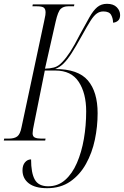

<svg xmlns="http://www.w3.org/2000/svg" viewBox="-41 -737 650 1007"><path d="M206 250Q143 250 110 224.5Q77 199 77 156Q77 130 90 114.5Q103 99 122 99Q122 170 141.5 205Q161 240 212 240Q263 240 300.5 207Q338 174 362.5 117.5Q387 61 399 -9Q411 -79 411 -153Q411 -248 372 -307.5Q333 -367 250 -367Q233 -367 222 -367Q211 -367 194 -367L139 -94Q130 -53 130 -38Q130 -21 142 -15.5Q154 -10 175 -10H198L196 0H-21L-19 -10H5Q34 -10 49.5 -21.5Q65 -33 72 -70L190 -623Q196 -649 197 -658Q198 -667 198 -672Q198 -690 188.5 -697Q179 -704 153 -704H129L131 -714H349L347 -704H316Q292 -704 277.5 -690.5Q263 -677 251 -624L195 -377Q219 -377 242 -383Q265 -389 286 -412Q307 -434 328 -466.5Q349 -499 377 -554Q407 -609 427.5 -645.5Q448 -682 469 -699.5Q490 -717 520 -717Q554 -717 571.5 -699Q589 -681 589 -658Q589 -638 578 -628.5Q567 -619 552 -618Q552 -640 542 -658.5Q532 -677 501 -677Q482 -677 466.5 -666Q451 -655 433.5 -627.5Q416 -600 388 -549Q357 -493 334.5 -458Q312 -423 292 -403.5Q272 -384 248 -375Q369 -375 420 -315Q471 -255 471 -143Q471 -73 456.5 -4Q442 65 410 122.5Q378 180 327.5 215Q277 250 206 250Z"/></svg>

Font: Noto Serif Display ExtraCondensed Light
Style: Italic
Weight: 300
Width: 2
Italic angle: -12°
Designer: Monotype Design Team
Foundry: Monotype Imaging Inc.
Version: Version 2.009